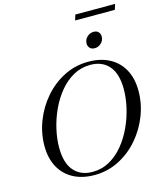

<svg xmlns="http://www.w3.org/2000/svg" viewBox="-148 -1154 1068 1270"><g transform="rotate(-15 385.5 -519.0)"><path d="M764 -453.5Q764 -366.5 731.8 -283.8Q699.5 -201 642 -134.8Q584.5 -68.5 507.2 -29.2Q430 10 340 10Q256.5 10 195.5 -22.8Q134.5 -55.5 101.5 -116.5Q68.5 -177.5 68.5 -261.5Q68.5 -348.5 100.8 -431.2Q133 -514 190.5 -580.2Q248 -646.5 325.2 -685.8Q402.5 -725 492.5 -725Q576.5 -725 637.2 -692.2Q698 -659.5 731 -598.8Q764 -538 764 -453.5ZM159.5 -225.5Q159.5 -120.5 205.5 -67Q251.5 -13.5 333 -13.5Q396.5 -13.5 449.5 -43.2Q502.5 -73 544 -123.2Q585.5 -173.5 614.2 -235.8Q643 -298 658 -363.8Q673 -429.5 673 -489.5Q673 -594.5 627.2 -648Q581.5 -701.5 499.5 -701.5Q436 -701.5 383 -671.8Q330 -642 288.5 -591.8Q247 -541.5 218.2 -479.2Q189.5 -417 174.5 -351.2Q159.5 -285.5 159.5 -225.5ZM558 -800Q536 -800 524.5 -813Q513 -826 513 -843Q513 -869.5 532.2 -888.2Q551.5 -907 577.5 -907Q599.5 -907 610.8 -894.2Q622 -881.5 622 -864Q622 -837.5 602.8 -818.8Q583.5 -800 558 -800ZM479.5 -1011 491 -1048.5H763L751.5 -1011Z"/></g></svg>

Font: Newsreader 72pt
Style: Italic
Weight: 400
Italic angle: -17°
Designer: Hugues Gentile
Foundry: Production Type
Version: Version 1.003; ttfautohint (v1.8.3)